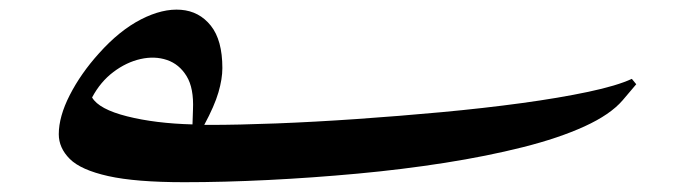

<svg xmlns="http://www.w3.org/2000/svg" viewBox="-20 -360 1419 392"><path d="M356 12Q257 12 201 -0.5Q145 -13 122.5 -35.5Q100 -58 100 -86Q100 -122 122.5 -166Q145 -210 182 -251Q224 -298 268 -320.5Q312 -343 349.5 -340Q387 -337 410.5 -307.5Q434 -278 434 -221Q434 -199 426 -171.5Q418 -144 397 -105H407Q466 -105 544 -108Q622 -111 708.5 -117Q795 -123 881.5 -131Q968 -139 1045 -149.5Q1122 -160 1181 -172.5Q1240 -185 1270 -199L1279 -188L1251 -155Q1226 -126 1173.5 -102Q1121 -78 1047.5 -59.5Q974 -41 888 -27.5Q802 -14 710 -5.5Q618 3 527.5 7.5Q437 12 356 12ZM373 -106 374 -136Q376 -180 361 -204.5Q346 -229 321 -237.5Q296 -246 267 -239.5Q238 -233 211.5 -213Q185 -193 168 -161Q182 -137 239.5 -122.5Q297 -108 373 -106Z"/></svg>

Font: Gulzar
Style: Regular
Weight: 400
Designer: Borna Izadpanah, Alice Savoie, Simon Cozens, Fiona Ross
Version: Version 1.000;[7b34f74]; ttfautohint (v1.8.4)